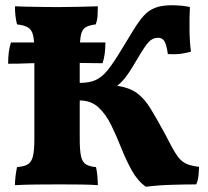

<svg xmlns="http://www.w3.org/2000/svg" viewBox="-20 -703 792 732"><path d="M37 3Q37 -14 39.5 -33.5Q42 -53 45 -66Q72 -68 86 -76.5Q100 -85 105.5 -107Q111 -129 111 -172V-506Q111 -548 106 -569Q101 -590 86.5 -598.5Q72 -607 45 -610Q37 -640 37 -679Q54 -678 83.5 -677.5Q113 -677 145 -676.5Q177 -676 200 -676Q235 -676 279.5 -677Q324 -678 353 -679Q353 -660 352 -643.5Q351 -627 345 -610Q320 -607 306.5 -599Q293 -591 288.5 -569.5Q284 -548 284 -506V-387Q320 -387 344 -397.5Q368 -408 390 -435Q412 -462 442 -512Q470 -558 490 -590.5Q510 -623 528.5 -643.5Q547 -664 572 -673.5Q597 -683 635 -683Q655 -683 674 -681Q693 -679 704 -676Q702 -639 702.5 -591Q703 -543 708 -506Q691 -501 669.5 -498Q648 -495 620 -497Q614 -537 605.5 -548Q597 -559 583 -559Q561 -559 546 -542Q531 -525 507 -484Q479 -436 462.5 -413.5Q446 -391 427 -376Q473 -369 501.5 -348.5Q530 -328 554 -289Q578 -250 612 -187Q636 -139 651.5 -115Q667 -91 685.5 -81Q704 -71 739 -67Q739 -59 737 -36.5Q735 -14 728 0Q690 0 636.5 1.5Q583 3 536 9Q504 -14 482 -54Q460 -94 442 -139.5Q424 -185 404 -226Q384 -267 355.5 -293.5Q327 -320 284 -320V-172Q284 -129 289 -107Q294 -85 307.5 -76.5Q321 -68 346 -66Q349 -54 351 -34.5Q353 -15 353 3Q329 1 290.5 0.5Q252 0 208 0Q162 0 115.5 0.5Q69 1 37 3ZM11 -460Q11 -510 21.8 -541H381.8Q381.8 -517 379.1 -497.5Q376.4 -478 371 -462Q343.1 -462 323.8 -462.5Q304.4 -463 284.6 -463Q264.8 -463 236.9 -463L146.9 -462Q115.4 -463 84.4 -461.5Q53.3 -460 11 -460Z"/></svg>

Font: Vollkorn ExtraBold
Style: Regular
Weight: 800
Designer: Friedrich Althausen
Foundry: Friedrich Althausen
Version: Version 5.000; ttfautohint (v1.8.3)